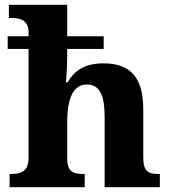

<svg xmlns="http://www.w3.org/2000/svg" viewBox="-20 -780 712 800"><path d="M20 0H333V-55H329C285 -55 260 -64 260 -120V-274C260 -354 278 -428 342 -428C397 -428 416 -379 416 -293V0H646V-55H643C598 -55 577 -64 577 -125V-324C577 -459 522 -516 411 -516C332 -516 289 -485 262 -437H255C256 -458 260 -502 260 -539V-576H412V-629H260V-760H17V-705H29C61 -705 99 -698 99 -645V-629H12V-576H99V-123C99 -64 66 -55 25 -55H20Z"/></svg>

Font: Noto Serif Hentaigana Bold
Style: Regular
Weight: 700
Designer: Kazuhiro Yamada
Foundry: nipponia
Version: Version 1.000